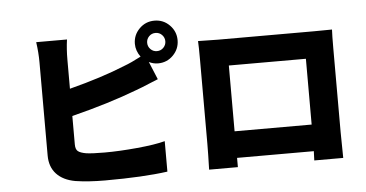

<svg xmlns="http://www.w3.org/2000/svg" viewBox="-57 -969 2114 1110"><g transform="rotate(-5 1000.0 -414.0)"><path d="M836.4 -701.2Q851.6 -685.5 874 -685.5Q896.5 -685.5 911.6 -701.2Q926.8 -716.8 926.8 -738.3Q926.8 -759.8 911.6 -775.4Q896.5 -791 874 -791Q851.6 -791 836.4 -775.4Q821.3 -759.8 821.3 -738.3Q821.3 -716.8 836.4 -701.2ZM353.5 -680.7V-512.7Q543 -561.5 678.7 -617.2Q718.8 -631.8 776.4 -662.1Q750 -698.2 750 -738.3Q750 -789.1 786.1 -825.7Q822.3 -862.3 874 -862.3Q925.8 -862.3 961.9 -825.7Q998 -789.1 998 -738.3Q998 -687.5 961.9 -650.9Q925.8 -614.3 874 -614.3Q846.7 -614.3 821.3 -627L864.3 -523.4Q848.6 -517.6 821.3 -505.9Q793.9 -494.1 772.5 -485.8Q751 -477.5 735.4 -471.7Q568.4 -408.2 353.5 -354.5V-189.5Q353.5 -161.1 367.2 -149.9Q380.9 -138.7 415 -132.8Q451.2 -127.9 521.5 -127.9Q606.4 -127.9 710.9 -137.7Q815.4 -147.5 873 -163.1V13.7Q732.4 33.2 510.7 33.2Q413.1 33.2 337.9 21.5Q267.6 8.8 229.5 -32.2Q191.4 -73.2 191.4 -139.6V-680.7Q191.4 -736.3 182.6 -797.9H361.3Q353.5 -743.2 353.5 -680.7Z M1727.5 -566.4H1280.3V-184.6H1727.5ZM1890.6 -614.3V-126L1892.6 23.4H1724.6L1726.6 -30.3H1281.2V23.4H1114.3Q1117.2 -73.2 1117.2 -127.9V-614.3Q1117.2 -691.4 1115.2 -722.7Q1197.3 -720.7 1230.5 -720.7H1788.1Q1852.5 -720.7 1892.6 -721.7Q1890.6 -688.5 1890.6 -614.3Z"/></g></svg>

Font: GenEi Gothic M Heavy
Style: Regular
Weight: 800
Designer: o_tamon (Modified); [Source Han Sans]
Ryoko NISHIZUKA  (kana & ideographs); Paul D. Hunt (Latin, Greek & Cyrillic); Wenl
Version: Version 1.1a;Original Version 1.004